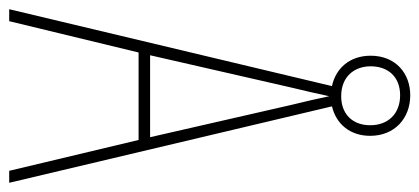

<svg xmlns="http://www.w3.org/2000/svg" viewBox="-267 -644 911 417"><g transform="rotate(90 188.5 -435.5)"><path d="M351 0H377L211 -701C249 -710 275 -740 275 -784C275 -837 237 -871 187 -871C139 -871 101 -839 101 -785C101 -739 129 -709 167 -701L0 0H26L94 -281H284ZM189 -721C146 -721 124 -750 124 -785C124 -822 146 -849 187 -849C227 -849 252 -823 252 -784C252 -746 228 -721 189 -721ZM208 -612 278 -306H100L170 -612C178 -646 183 -666 189 -695C195 -666 200 -645 208 -612Z"/></g></svg>

Font: Noto Sans Myanmar ExtraCondensed Thin
Style: Regular
Weight: 100
Width: 2
Designer: Monotype Design Team
Foundry: Monotype Imaging Inc.
Version: Version 2.107